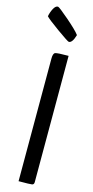

<svg xmlns="http://www.w3.org/2000/svg" viewBox="-174 -969 485 1003"><g transform="rotate(15 68.5 -467.0)"><path d="M108 -771Q102 -771 40.5 -815Q-21 -859 -32 -872Q-28 -894 -17.5 -914Q-7 -934 6 -934Q13 -934 68.5 -886Q124 -838 140 -816Q127 -771 108 -771ZM43 -663Q43 -691 54 -695.5Q65 -700 126 -700V-17Q126 -4 115.5 -2Q105 0 43 0Z"/></g></svg>

Font: Yanone Kaffeesatz
Style: Regular
Weight: 400
Designer: Yanone (Cyrillic: Daniel Pouzeot)
Foundry: Yanone
Version: Version 1.003;PS 001.003;hotconv 1.0.88;makeotf.lib2.5.64775